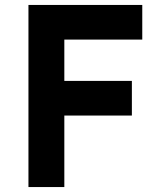

<svg xmlns="http://www.w3.org/2000/svg" viewBox="-20 -756 640 776"><path d="M95 -736H555V-596H240V-429H513V-289H240V0H95Z"/></svg>

Font: Josefin Sans Thin
Style: Bold
Weight: 700
Version: Version 2.000